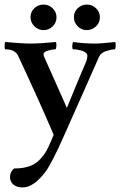

<svg xmlns="http://www.w3.org/2000/svg" viewBox="-21 -613 532 851"><path d="M323.7 -576.7Q340.8 -592.8 364.3 -592.8Q387.7 -592.8 404.8 -576.2Q421.9 -559.6 421.9 -536.1Q421.9 -512.7 404.3 -496.1Q386.7 -479.5 363.3 -479.5Q339.8 -479.5 323.2 -496.6Q306.6 -513.7 306.6 -537.1Q306.6 -560.5 323.7 -576.7ZM131.3 -576.7Q148.4 -592.8 171.9 -592.8Q195.3 -592.8 212.4 -576.2Q229.5 -559.6 229.5 -536.1Q229.5 -512.7 212.4 -496.1Q195.3 -479.5 171.9 -479.5Q148.4 -479.5 131.3 -496.6Q114.3 -513.7 114.3 -537.1Q114.3 -560.5 131.3 -576.7ZM116.2 -419.9Q154.3 -419.9 226.6 -426.8Q229.5 -422.9 229 -409.7Q228.5 -396.5 224.6 -394.5Q211.9 -394.5 191.9 -388.7Q171.9 -382.8 171.9 -373Q171.9 -367.2 173.8 -363.3L275.4 -134.8Q322.3 -250 357.4 -332Q366.2 -351.6 366.2 -365.2Q366.2 -379.9 344.7 -387.2Q323.2 -394.5 302.7 -394.5Q298.8 -396.5 299.3 -409.2Q299.8 -421.9 302.7 -426.8Q352.5 -419.9 397.5 -419.9Q427.7 -419.9 489.3 -426.8Q492.2 -421.9 491.7 -409.7Q491.2 -397.5 488.3 -394.5Q473.6 -394.5 449.7 -386.7Q425.8 -378.9 418 -361.3Q403.3 -327.1 348.6 -204.6Q293.9 -82 264.6 -15.6Q210.9 106.4 180.7 148.4Q127.9 217.8 79.1 217.8Q54.7 217.8 39.1 205.6Q23.4 193.4 23.4 170.9Q23.4 149.4 41 133.8Q88.9 133.8 120.1 119.6Q151.4 105.5 176.8 68.4Q191.4 47.9 216.8 -15.6Q152.3 -167 59.6 -365.2Q45.9 -394.5 2 -394.5Q-1 -397.5 -0.5 -410.6Q0 -423.8 2 -426.8Q80.1 -419.9 116.2 -419.9Z"/></svg>

Font: Crimson
Style: Semibold
Weight: 600
Version: Version 0.8